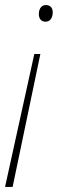

<svg xmlns="http://www.w3.org/2000/svg" viewBox="-21 -561 277 761"><path d="M160 -475C177 -475 188 -490 188 -512C188 -532 176 -541 161 -541C147 -541 133 -531 133 -505C133 -485 144 -475 160 -475ZM-1 180H29L139 -347H115Z"/></svg>

Font: Noto Serif SemiCondensed Thin
Style: Italic
Weight: 100
Width: 4
Italic angle: -12°
Designer: Monotype Design Team
Foundry: Monotype Imaging Inc.
Version: Version 2.013